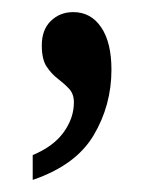

<svg xmlns="http://www.w3.org/2000/svg" viewBox="-20 -143 258 317"><path d="M34 113Q68 99 85 75.5Q102 52 102 26Q102 12 94 3.5Q86 -5 75.5 -13Q65 -21 57 -33Q49 -45 49 -68Q49 -94 64 -108.5Q79 -123 101 -123Q130 -123 147 -98Q164 -73 164 -28Q164 31 134.5 80.5Q105 130 34 154Z"/></svg>

Font: Noto Serif ExtraCondensed Medium
Style: Regular
Weight: 500
Width: 2
Designer: Monotype Design Team
Foundry: Monotype Imaging Inc.
Version: Version 2.015